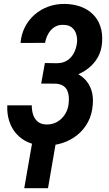

<svg xmlns="http://www.w3.org/2000/svg" viewBox="-20 -741 560 990"><path d="M291.5 -339.8 197.8 -340.3 211.4 -416 274.4 -415Q305.7 -415.5 327.1 -429.7Q348.6 -443.8 361.1 -467.8Q373.5 -491.7 377 -521Q379.4 -544.9 372.8 -565.9Q366.2 -586.9 349.9 -599.9Q333.5 -612.8 306.2 -612.8Q279.3 -613.8 259.8 -600.6Q240.2 -587.4 228.5 -566.2Q216.8 -544.9 212.4 -520L85.9 -519.5Q89.8 -565.4 109.1 -602.5Q128.4 -639.6 159.7 -666.5Q190.9 -693.4 230.7 -707.5Q270.5 -721.7 316.4 -720.7Q360.8 -719.7 397.5 -706.1Q434.1 -692.4 459.7 -666.7Q485.4 -641.1 497.6 -604.7Q509.8 -568.4 506.3 -521.5Q503.4 -480 484.9 -446.5Q466.3 -413.1 436 -389.2Q405.8 -365.2 368.7 -352.5Q331.5 -339.8 291.5 -339.8ZM205.6 -383.8 284.7 -383.3Q325.7 -382.3 358.9 -369.9Q392.1 -357.4 415.5 -334.5Q439 -311.5 450.4 -278.6Q461.9 -245.6 458.5 -203.1Q455.1 -152.3 434.1 -112.5Q413.1 -72.8 378.7 -44.9Q344.2 -17.1 300.5 -3.2Q256.8 10.7 208 9.8Q162.6 8.8 126.5 -6.8Q90.3 -22.5 65.4 -50Q40.5 -77.6 28.1 -115.2Q15.6 -152.8 17.6 -197.8H144Q143.6 -172.9 150.4 -150.9Q157.2 -128.9 173.8 -114.5Q190.4 -100.1 218.3 -99.1Q249 -98.1 273.7 -112.1Q298.3 -126 314.2 -150.1Q330.1 -174.3 333.5 -204.1Q336.4 -224.1 334.7 -242.7Q333 -261.2 326.2 -275.6Q319.3 -290 305.4 -298.8Q291.5 -307.6 268.6 -309.6L192.4 -310.1ZM273.9 -39.6 227.5 229.5H105L151.9 -39.6Z"/></svg>

Font: Roboto Condensed SemiBold
Style: Italic
Weight: 600
Italic angle: -12°
Designer: Christian Robertson
Foundry: Google
Version: Version 3.008; 2023